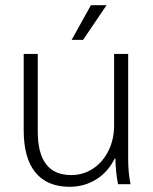

<svg xmlns="http://www.w3.org/2000/svg" viewBox="-20 -707 588 737"><path d="M71 -206V-500H125V-202Q125 -35 253 -35Q300 -35 337.5 -60Q375 -85 396.5 -128.5Q418 -172 418 -226V-500H472V-95Q472 -45 481 0H433Q424 -46 423 -98H420Q395 -47 349.5 -18.5Q304 10 247 10Q161 10 116 -45Q71 -100 71 -206ZM329 -687H389L299 -554H255Z"/></svg>

Font: Sarabun ExtraLight
Style: Regular
Weight: 275
Designer: Suppakit Chalermlarp | Katatrad Co.,Ltd.
Foundry: Cadson Demak Co.,Ltd.
Version: Version 1.000; ttfautohint (v1.6)